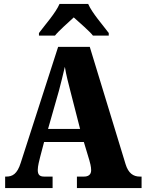

<svg xmlns="http://www.w3.org/2000/svg" viewBox="-20 -951 736 971"><path d="M177 -784V-771H258C277 -795 325 -837 353 -863C380 -839 436 -790 450 -771H530V-784C502 -822 445 -886 426 -931H281C262 -886 205 -822 177 -784ZM6 0H246V-58H203C178 -58 171 -70 171 -92C171 -111 179 -141 183 -157L203 -233H404L432 -140C435 -130 441 -108 441 -90C441 -65 423 -58 405 -58H369V0H696V-58H687C654 -58 629 -75 615 -121L434 -714H274L85 -128C67 -70 42 -58 12 -58H6ZM223 -299 278 -492C288 -529 298 -571 308 -613C315 -570 326 -529 336 -490L385 -299Z"/></svg>

Font: Noto Serif Khmer Condensed Black
Style: Regular
Weight: 900
Width: 3
Designer: Danh Hong and the Monotype Design Team
Foundry: Monotype Imaging Inc.
Version: Version 2.004